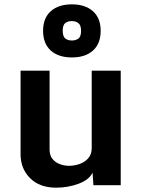

<svg xmlns="http://www.w3.org/2000/svg" viewBox="-20 -848 651 879"><path d="M236.8 11.2Q161.6 11.2 117.9 -32.2Q74.2 -75.7 74.2 -142.1V-524.4H207V-163.6Q207 -136.2 220.7 -119.9Q234.4 -103.5 254.9 -96.2Q275.4 -88.9 295.9 -88.9Q320.3 -88.9 344.2 -97.2Q368.2 -105.5 384 -123.5Q399.9 -141.6 399.9 -170.9V-524.4H532.7V0H407.7L403.8 -57.6Q388.2 -24.9 339.8 -6.8Q291.5 11.2 236.8 11.2ZM309.1 -585Q247.6 -585 212.4 -616.7Q177.2 -648.4 177.2 -707Q177.2 -765.1 212.4 -796.6Q247.6 -828.1 309.1 -828.1Q370.1 -828.1 405.5 -796.6Q440.9 -765.1 440.9 -707Q440.9 -648.4 405.8 -616.7Q370.6 -585 309.1 -585ZM309.1 -662.6Q327.1 -662.6 339.1 -671.6Q351.1 -680.7 351.1 -706.5Q351.1 -732.4 339.1 -741.9Q327.1 -751.5 308.6 -751.5Q290.5 -751.5 278.8 -742.4Q267.1 -733.4 267.1 -707.5Q267.1 -681.2 278.8 -671.9Q290.5 -662.6 309.1 -662.6Z"/></svg>

Font: Monda
Style: Bold
Weight: 700
Designer: Vernon Adams
Foundry: Vernon Adams
Version: Version 2.100; ttfautohint (v1.8.3)